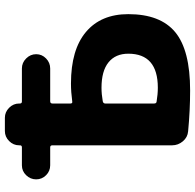

<svg xmlns="http://www.w3.org/2000/svg" viewBox="-26 -744 780 767"><g transform="rotate(-90 363.5 -360.0)"><path d="M334 -329V-134Q334 -125 341 -124Q371 -119 397 -119Q533 -119 533 -237Q533 -288 498.5 -316Q464 -344 397 -344Q371 -344 343 -339Q334 -337 334 -329ZM87 -549Q64 -549 47.5 -565.5Q31 -582 31 -605Q31 -628 47.5 -645Q64 -662 87 -662H159Q167 -662 167 -670V-673Q167 -696 184 -713Q201 -730 224 -730H277Q300 -730 317 -713Q334 -696 334 -673V-670Q334 -662 342 -662H474Q497 -662 514 -645Q531 -628 531 -605Q531 -582 514 -565.5Q497 -549 474 -549H343Q334 -549 334 -540V-468Q334 -459 343 -461Q380 -466 414 -466Q549 -466 620 -406Q691 -346 691 -237Q691 -109 619 -49.5Q547 10 386 10Q306 10 223 2Q199 0 183 -19Q167 -38 167 -62V-540Q167 -549 159 -549Z"/></g></svg>

Font: Rounded Mplus 1c ExtraBold
Style: Regular
Weight: 800
Version: Version 1.059.20150529